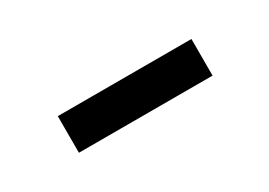

<svg xmlns="http://www.w3.org/2000/svg" viewBox="-15 -839 529 377"><g transform="rotate(-30 250.0 -650.5)"><path d="M402 -692V-609H99V-692Z"/></g></svg>

Font: Inria Sans
Style: Bold
Weight: 700
Designer: Black Foundry Team
Foundry: Black Foundry
Version: Version 1.2; ttfautohint (v1.8.3)